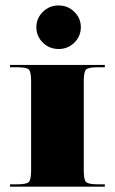

<svg xmlns="http://www.w3.org/2000/svg" viewBox="-20 -697 429 717"><path d="M17.5 -454.5H371.5V-445.8H345.3Q309.9 -445.8 301.4 -437.3Q292.8 -428.8 292.8 -393.4V-61.2Q292.8 -25.8 301.4 -17.3Q309.9 -8.7 345.3 -8.7H371.5V0H17.5V-8.7H43.7Q79.1 -8.7 87.6 -17.3Q96.2 -25.8 96.2 -61.2V-393.4Q96.2 -428.8 87.6 -437.3Q79.1 -445.8 43.7 -445.8H17.5ZM140.1 -652.8Q164.3 -676.6 198.9 -676.6Q233.4 -676.6 257.6 -652.8Q281.9 -628.9 281.9 -595.3Q281.9 -561.6 257.6 -537.8Q233.4 -514 198.9 -514Q164.3 -514 140.1 -537.8Q115.8 -561.6 115.8 -595.3Q115.8 -628.9 140.1 -652.8Z"/></svg>

Font: Wabroye
Style: Medium
Weight: 500
Designer: gluk
Foundry: gluk
Version: Version 0.14